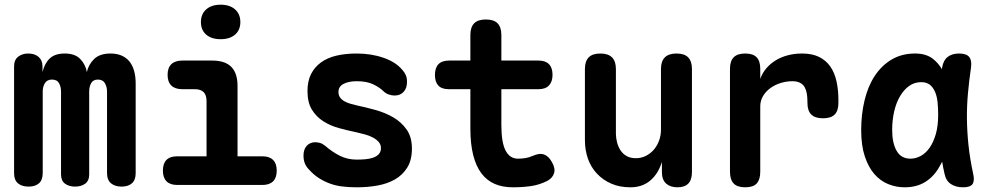

<svg xmlns="http://www.w3.org/2000/svg" viewBox="-20 -788 4240 818"><path d="M102 7Q73 7 56.5 -7Q40 -21 40 -50V-505Q40 -533 57.5 -546.5Q75 -560 100 -560Q128 -560 144.5 -545.5Q161 -531 161 -505V-481Q170 -518 192 -539Q214 -560 256 -560Q300 -560 322.5 -536Q345 -512 350 -481Q357 -513 381 -536.5Q405 -560 451 -560Q478 -560 498.5 -551Q519 -542 532 -525.5Q545 -509 551.5 -485.5Q558 -462 558 -433V-50Q558 -21 542 -7Q526 7 498 7Q470 7 453 -7Q436 -21 436 -51V-398Q436 -418 427 -433.5Q418 -449 397 -449Q377 -449 368.5 -434Q360 -419 360 -398V-45Q360 -18 343 -5.5Q326 7 300 7Q274 7 257 -5.5Q240 -18 240 -45V-398Q240 -418 231.5 -433.5Q223 -449 201 -449Q181 -449 171.5 -434Q162 -419 162 -398V-51Q162 -21 146 -7Q130 7 102 7Z M1099 -122Q1128 -122 1143.5 -106.5Q1159 -91 1159 -61Q1159 -31 1143.5 -15.5Q1128 0 1098 0H735Q705 0 689.5 -15.5Q674 -31 674 -61Q674 -91 689 -106.5Q704 -122 734 -122H860V-357Q860 -383 847.5 -395.5Q835 -408 810 -408H757Q726 -408 710 -423.5Q694 -439 694 -469Q694 -499 710 -514.5Q726 -530 757 -530H884Q939 -530 965.5 -503Q992 -476 992 -422V-122ZM920 -621Q881 -621 858.5 -640.5Q836 -660 836 -694Q836 -728 858.5 -748Q881 -768 920 -768Q959 -768 981.5 -748Q1004 -728 1004 -694Q1004 -660 981.5 -640.5Q959 -621 920 -621Z M1500 10Q1467 10 1438.5 6.5Q1410 3 1385.5 -6Q1361 -15 1339 -29Q1317 -43 1298 -64Q1285 -77 1279 -91.5Q1273 -106 1273 -125Q1273 -152 1287 -167Q1301 -182 1323 -182Q1333 -182 1343.5 -179Q1354 -176 1365 -167Q1395 -141 1427.5 -124.5Q1460 -108 1500 -108Q1518 -108 1536 -109.5Q1554 -111 1569 -116Q1584 -121 1593.5 -131Q1603 -141 1603 -157Q1603 -172 1593.5 -183Q1584 -194 1569 -202Q1554 -210 1536 -215Q1518 -220 1500 -224Q1462 -232 1425 -242Q1388 -252 1358 -271Q1328 -290 1309 -320.5Q1290 -351 1290 -400Q1290 -442 1305 -472Q1320 -502 1347.5 -522Q1375 -542 1413.5 -551Q1452 -560 1500 -560Q1562 -560 1615 -541.5Q1668 -523 1696 -488Q1704 -479 1709 -467.5Q1714 -456 1714 -439Q1714 -412 1699.5 -396.5Q1685 -381 1661 -381Q1649 -381 1636 -385.5Q1623 -390 1613 -400Q1597 -416 1569.5 -429Q1542 -442 1500 -442Q1482 -442 1468 -439Q1454 -436 1443.5 -430.5Q1433 -425 1427.5 -416.5Q1422 -408 1422 -396Q1422 -382 1429 -372.5Q1436 -363 1447.5 -356.5Q1459 -350 1473 -346Q1487 -342 1500 -339Q1538 -331 1579.5 -319.5Q1621 -308 1655.5 -288Q1690 -268 1712.5 -236Q1735 -204 1735 -155Q1735 -106 1715 -74Q1695 -42 1662.5 -23.5Q1630 -5 1588 2.5Q1546 10 1500 10Z M2274 -530Q2304 -530 2319 -514.5Q2334 -499 2334 -469.5Q2334 -440 2319 -424Q2304 -408 2274 -408H2116V-256Q2116 -181 2134 -146.5Q2152 -112 2187 -112Q2203 -112 2218.5 -114.5Q2234 -117 2250 -124Q2279 -137 2298.5 -129.5Q2318 -122 2331 -98Q2347 -71 2340.5 -50Q2334 -29 2311 -17Q2277 0 2241 5Q2205 10 2165 10Q2121 10 2087.5 -4.5Q2054 -19 2031 -49.5Q2008 -80 1996 -127.5Q1984 -175 1984 -240V-408H1892Q1862 -408 1847.5 -423.5Q1833 -439 1833 -468Q1833 -499 1848 -514.5Q1863 -530 1894 -530H1984V-639Q1984 -672 2000 -688.5Q2016 -705 2050 -705Q2084 -705 2100 -688.5Q2116 -672 2116 -639V-530Z M2796 -494Q2796 -527 2812.5 -543.5Q2829 -560 2862 -560Q2896 -560 2912 -543.5Q2928 -527 2928 -494V-55Q2928 -22 2912.5 -6Q2897 10 2866 10Q2836 10 2818 -6Q2800 -22 2800 -55V-98Q2784 -47 2750 -18.5Q2716 10 2666 10Q2620 10 2584.5 -5.5Q2549 -21 2523.5 -48Q2498 -75 2485 -111.5Q2472 -148 2472 -191V-494Q2472 -527 2488 -543.5Q2504 -560 2538 -560Q2571 -560 2587.5 -543.5Q2604 -527 2604 -494V-219Q2604 -200 2609 -181Q2614 -162 2624 -147Q2634 -132 2650 -123Q2666 -114 2689 -114Q2713 -114 2733 -124.5Q2753 -135 2767 -152Q2781 -169 2788.5 -190.5Q2796 -212 2796 -235Z M3155 10Q3121 10 3105.5 -6.5Q3090 -23 3090 -56V-495Q3090 -528 3106 -544Q3122 -560 3155 -560Q3188 -560 3203.5 -544Q3219 -528 3219 -495V-452Q3228 -477 3245 -497Q3262 -517 3285 -531Q3308 -545 3336.5 -552.5Q3365 -560 3397 -560Q3440 -560 3469.5 -545.5Q3499 -531 3517.5 -504.5Q3536 -478 3544 -441Q3552 -404 3552 -361V-350Q3552 -316 3536 -300Q3520 -284 3486 -284Q3453 -284 3436.5 -300Q3420 -316 3420 -350V-355Q3420 -373 3417.5 -388.5Q3415 -404 3408.5 -416Q3402 -428 3389 -435Q3376 -442 3356 -442Q3331 -442 3306.5 -434.5Q3282 -427 3262.5 -413Q3243 -399 3231 -379Q3219 -359 3219 -335V-56Q3219 -23 3204 -6.5Q3189 10 3155 10Z M3834 10Q3798 10 3764.5 -3.5Q3731 -17 3705.5 -46Q3680 -75 3664.5 -121.5Q3649 -168 3649 -234Q3649 -301 3663.5 -361Q3678 -421 3707 -465Q3736 -509 3779 -534.5Q3822 -560 3879 -560Q3926 -560 3955 -537Q3978 -519 3993 -493Q3994 -497 3994 -501Q3999 -531 4017.5 -545.5Q4036 -560 4066 -560Q4097 -560 4109 -545.5Q4121 -531 4117 -501Q4109 -446 4104 -392Q4099 -338 4099.5 -283.5Q4100 -229 4106 -171Q4112 -113 4126 -48Q4133 -18 4123.5 -4Q4114 10 4083 10Q4052 10 4031 -4Q4010 -18 4004 -48Q3998 -74 3994 -99Q3989 -89 3983 -79Q3960 -37 3923 -13.5Q3886 10 3834 10ZM3859 -112Q3881 -112 3902.5 -123.5Q3924 -135 3940.5 -158.5Q3957 -182 3967 -217Q3977 -252 3977 -299Q3977 -326 3974.5 -351.5Q3972 -377 3964 -396Q3956 -415 3942 -426.5Q3928 -438 3905 -438Q3876 -438 3853.5 -422Q3831 -406 3814.5 -378Q3798 -350 3789.5 -313Q3781 -276 3781 -234Q3781 -179 3800 -145.5Q3819 -112 3859 -112Z"/></svg>

Font: Maple Mono
Style: Bold
Weight: 700
Monospace: yes
Designer: subframe7536
Version: Version 7.200